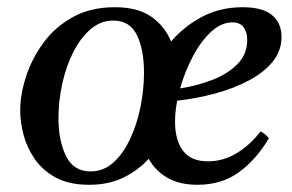

<svg xmlns="http://www.w3.org/2000/svg" viewBox="-20 -500 809 532"><path d="M471 -221Q465 -190 465 -163Q465 -112 487 -82.5Q509 -53 556 -53Q599 -53 636.5 -76Q674 -99 702 -136Q718 -127 725 -117Q691 -59 643 -23.5Q595 12 527 12Q478 12 444.5 -7Q411 -26 392 -60Q363 -28 322 -8Q281 12 227 12Q172 12 135.5 -7.5Q99 -27 77 -58.5Q55 -90 45.5 -125.5Q36 -161 36 -194Q36 -238 52 -287.5Q68 -337 100 -381Q132 -425 181.5 -452.5Q231 -480 298 -480Q362 -480 399.5 -453.5Q437 -427 454 -385Q491 -428 541 -454Q591 -480 652 -480Q708 -480 734 -458Q760 -436 760 -398Q760 -359 735.5 -329Q711 -299 669.5 -277Q628 -255 576.5 -241Q525 -227 471 -221ZM379 -299Q379 -362 359.5 -402.5Q340 -443 294 -443Q259 -443 231 -419Q203 -395 183 -355.5Q163 -316 152.5 -268Q142 -220 142 -173Q142 -110 163 -67.5Q184 -25 231 -25Q267 -25 294.5 -50Q322 -75 341 -116Q360 -157 369.5 -205Q379 -253 379 -299ZM479 -255Q525 -262 568 -278.5Q611 -295 638 -322.5Q665 -350 665 -389Q665 -411 655 -424.5Q645 -438 624 -438Q593 -438 564.5 -411.5Q536 -385 514 -343Q492 -301 479 -255Z"/></svg>

Font: Tiro Tamil
Style: Italic
Weight: 400
Italic angle: -11°
Designer: Tamil: Fernando Mello & Fiona Ross, assisted by Kaja Sojewska. Latin: John Hudson with Paul Hanslow, assisted by Kaja So
Foundry: Tiro Typeworks Ltd.
Version: Version 1.52